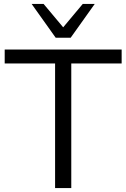

<svg xmlns="http://www.w3.org/2000/svg" viewBox="-20 -957 642 977"><path d="M260.3 0V-634.1H3.9V-705H599V-634.1H342.7V0ZM263.4 -765 141 -936.9H201.9L301.5 -818L401 -936.9H462L339.6 -765Z"/></svg>

Font: Nunito Sans 12pt ExtraLight
Style: Regular
Weight: 200
Designer: Vernon Adams
Foundry: Vernon Adams
Version: Version 3.101;gftools[0.9.27]